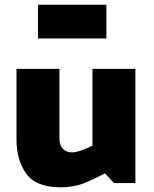

<svg xmlns="http://www.w3.org/2000/svg" viewBox="-20 -776 654 814"><path d="M141 -756H431V-613H141ZM425 -41Q394 -24 345.5 -3Q297 18 236 18Q133 18 91.5 -39.5Q50 -97 50 -184V-484H232V-188Q232 -160 246.5 -145Q261 -130 286 -130Q302 -130 326 -139Q350 -148 372 -158V-484H554V0H463Z"/></svg>

Font: Palanquin Dark
Style: Bold
Weight: 700
Designer: Pria Ravichandran
Version: Version 1.000